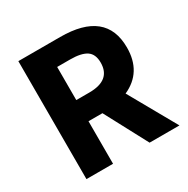

<svg xmlns="http://www.w3.org/2000/svg" viewBox="-150 -786 900 919"><g transform="rotate(-30 300.0 -326.0)"><path d="M70 0V-652H301Q553 -652 553 -449Q553 -313 437 -261L584 0H419L294 -235H217V0ZM217 -352H289Q408 -352 408 -449Q408 -496 379 -515.5Q350 -535 289 -535H217Z"/></g></svg>

Font: TypoPRO Source Code Pro
Style: Bold
Weight: 700
Monospace: yes
Designer: Paul D. Hunt, Teo Tuominen
Foundry: Adobe Systems Incorporated
Version: Version 2.010;PS 1.0;hotconv 1.0.84;makeotf.lib2.5.63406